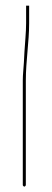

<svg xmlns="http://www.w3.org/2000/svg" viewBox="-20 -688 188 695"><path d="M68 -12.5C70 -12.5 73.5 -16 73.5 -18V-397C73.5 -467.5 85.5 -536.2 85.5 -604V-667.4C85.2 -667.4 82.1 -667.5 80 -667.5C77.8 -667.5 77.6 -667.5 74.5 -667.4V-604C74.5 -569.2 70.3 -534.4 68.5 -500.3L66.5 -462.3C65.3 -439 62.5 -419.3 62.5 -397L62.5 -18C62.5 -16 66 -12.5 68 -12.5Z"/></svg>

Font: CiSf OpenHand
Style: Hln
Weight: 400
Foundry: Cannot Into Space Fonts
Version: Version 0.7892